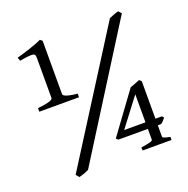

<svg xmlns="http://www.w3.org/2000/svg" viewBox="-114 -710 813 832"><g transform="rotate(-20 293.0 -294.0)"><path d="M47.4 -311V-327.6Q68.8 -329.6 82.5 -332.3Q96.2 -335 103.8 -337.6Q111.3 -340.3 114.3 -343.3Q117.2 -346.2 117.2 -348.6V-527.3Q117.2 -537.1 116.7 -542.2Q116.2 -547.4 112.3 -550.3Q110.8 -551.8 106.7 -552.7Q102.5 -553.7 95 -553.5Q87.4 -553.2 75.2 -551.8Q63 -550.3 44.9 -546.9L39.1 -563Q50.3 -565.9 66.7 -570.8Q83 -575.7 99.9 -581.3Q116.7 -586.9 132.1 -592.8Q147.5 -598.6 156.2 -603L166 -594.7V-348.6Q166 -346.2 168.5 -343.5Q170.9 -340.8 177.7 -337.9Q184.6 -335 197.3 -332.3Q210 -329.6 230.5 -327.6V-311ZM463.9 -239.7 365.7 -110.4H463.9ZM546.9 -102.5Q541 -95.2 536.1 -89.6Q531.2 -84 524.9 -80.1H509.8V-28.3Q509.8 -26.4 510.7 -24.9Q511.7 -23.4 515.4 -21.7Q519 -20 525.9 -18.1Q532.7 -16.1 543.9 -14.2V0H410.2V-14.2Q427.7 -16.6 438.5 -18.8Q449.2 -21 454.8 -22.9Q460.4 -24.9 462.2 -26.9Q463.9 -28.8 463.9 -30.8V-80.1H328.1L318.8 -87.9L455.6 -274.9Q466.8 -279.3 479.2 -283.7Q491.7 -288.1 500 -292L509.8 -283.7V-110.4H539.6ZM159.2 -1.5Q147.9 3.9 137.5 7.6Q127 11.2 113.8 14.6L101.6 0L473.6 -587.4Q483.4 -591.3 494.9 -595.9Q506.3 -600.6 517.1 -603L529.3 -589.4Z"/></g></svg>

Font: Gentium Plus
Style: Regular
Weight: 400
Designer: J. Victor Gaultney, Annie Olsen, Iska Routamaa
Foundry: SIL International
Version: Version 1.510